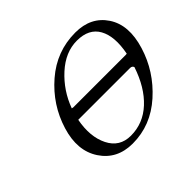

<svg xmlns="http://www.w3.org/2000/svg" viewBox="-153 -871 1092 1092"><g transform="rotate(-45 393.5 -325.0)"><path d="M664 -287Q659 -301 643 -301H238H226Q204 -185 244 -105Q284 -25 374 -25Q473 -25 548 -94.5Q623 -164 664 -287ZM687 -372Q710 -490 672.5 -557.5Q635 -625 539 -625Q446 -625 365 -551Q284 -477 246 -373Q252 -371 256 -371H678Q680 -371 683 -371.5Q686 -372 687 -372ZM139 -320Q183 -464 298.5 -564Q414 -664 565 -664Q690 -664 751.5 -571.5Q813 -479 769 -335Q725 -191 610.5 -88.5Q496 14 350 14Q224 14 160 -83Q96 -180 139 -320Z"/></g></svg>

Font: EB Garamond 12
Style: Italic
Weight: 400
Italic angle: -17°
Version: Version 0.016; ttfautohint (v1.8.4)